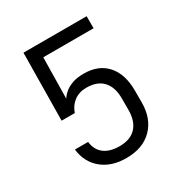

<svg xmlns="http://www.w3.org/2000/svg" viewBox="-172 -858 944 995"><g transform="rotate(-30 300.0 -360.0)"><path d="M299 10Q210 10 154 -36.5Q98 -83 89 -162H168Q173 -114 206.5 -87.5Q240 -61 299 -61Q364 -61 398 -97.5Q432 -134 432 -201V-271Q432 -337 398.5 -373.5Q365 -410 300 -410Q257 -410 226.5 -387.5Q196 -365 183 -326H104L109 -730H487V-658H186L182 -413Q182 -413 189 -423Q196 -433 212.5 -446.5Q229 -460 256.5 -470Q284 -480 325 -480Q413 -480 462 -425Q511 -370 511 -271V-201Q511 -104 454.5 -47Q398 10 299 10Z"/></g></svg>

Font: Tiny Light
Style: Regular
Weight: 300
Monospace: yes
Designer: Philipp Nurullin, Konstantin Bulenkov
Foundry: JetBrains
Version: Version 2.251; ttfautohint (v1.8.4.7-5d5b)